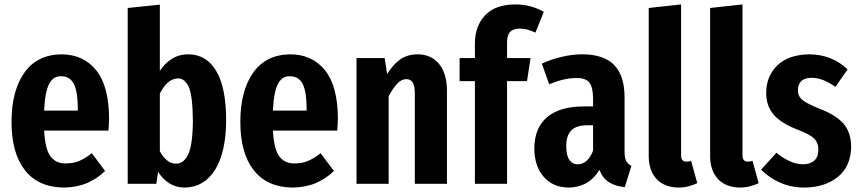

<svg xmlns="http://www.w3.org/2000/svg" viewBox="-20 -829 3877 866"><path d="M472 -296Q471 -441 414 -512Q356 -584 256 -584Q146 -582 89 -500Q32 -418 32 -279Q32 -139 92 -62Q152 16 269 17Q328 16 374 -4Q420 -24 454 -58L394 -138Q365 -115 337 -103Q310 -92 278 -92Q235 -90 209 -122Q184 -153 179 -240H469Q470 -252 471 -267Q472 -281 472 -296ZM331 -330H179Q183 -418 203 -453Q222 -487 257 -485Q296 -485 314 -449Q331 -413 331 -338Z M828 -584Q788 -584 756 -564Q723 -544 701 -509V-808L556 -793V0H685L693 -54Q714 -21 744 -2Q775 17 813 17Q900 16 950 -63Q999 -142 1000 -284Q1000 -435 955 -509Q911 -584 828 -584ZM773 -91Q750 -91 732 -107Q714 -122 701 -147V-407Q716 -437 736 -456Q757 -474 780 -475Q810 -478 830 -440Q849 -401 850 -284Q849 -173 828 -131Q807 -89 773 -91Z M1504 -296Q1503 -441 1446 -512Q1388 -584 1288 -584Q1178 -582 1121 -500Q1064 -418 1064 -279Q1064 -139 1124 -62Q1184 16 1301 17Q1360 16 1406 -4Q1452 -24 1486 -58L1426 -138Q1397 -115 1369 -103Q1342 -92 1310 -92Q1267 -90 1241 -122Q1216 -153 1211 -240H1501Q1502 -252 1503 -267Q1504 -281 1504 -296ZM1363 -330H1211Q1215 -418 1235 -453Q1254 -487 1289 -485Q1328 -485 1346 -449Q1363 -413 1363 -338Z M1865 -584Q1818 -584 1785 -561Q1752 -537 1726 -495L1715 -567H1588V0H1733V-395Q1752 -431 1772 -452Q1791 -472 1812 -472Q1831 -472 1841 -458Q1851 -443 1851 -407V0H1996V-423Q1995 -497 1961 -540Q1926 -583 1865 -584Z M2323 -700Q2339 -700 2357 -696Q2375 -691 2395 -682L2433 -776Q2406 -791 2374 -800Q2341 -809 2303 -809Q2213 -808 2168 -760Q2122 -711 2122 -632V-567H2053V-463H2122V0H2267V-463H2357L2373 -567H2267V-637Q2267 -669 2280 -684Q2294 -700 2323 -700Z M2797 -143V-391Q2797 -487 2750 -536Q2703 -584 2605 -584Q2562 -584 2515 -573Q2467 -562 2424 -542L2457 -449Q2491 -463 2521 -470Q2551 -477 2580 -477Q2620 -478 2638 -457Q2655 -435 2655 -383V-349H2615Q2504 -349 2447 -300Q2390 -251 2390 -158Q2391 -79 2432 -32Q2473 16 2544 17Q2585 17 2621 -1Q2657 -20 2684 -63Q2698 -25 2727 -7Q2755 11 2798 15L2828 -81Q2812 -89 2805 -102Q2797 -116 2797 -143ZM2586 -88Q2562 -88 2548 -108Q2534 -128 2534 -170Q2534 -218 2557 -241Q2580 -264 2629 -264H2655V-150Q2644 -120 2626 -104Q2609 -88 2586 -88Z M3040 17Q3065 17 3087 11Q3109 5 3125 -3L3097 -104Q3094 -102 3088 -101Q3083 -100 3076 -100Q3063 -100 3058 -107Q3052 -114 3052 -128V-809L2906 -793V-122Q2907 -58 2942 -21Q2977 16 3040 17Z M3317 17Q3342 17 3364 11Q3386 5 3402 -3L3374 -104Q3371 -102 3365 -101Q3360 -100 3353 -100Q3340 -100 3335 -107Q3329 -114 3329 -128V-809L3183 -793V-122Q3184 -58 3219 -21Q3254 16 3317 17Z M3628 -584Q3537 -582 3487 -535Q3437 -487 3436 -413Q3435 -354 3467 -315Q3499 -275 3573 -246Q3632 -224 3652 -204Q3672 -184 3671 -152Q3671 -121 3653 -105Q3635 -88 3603 -88Q3570 -88 3540 -103Q3509 -117 3482 -140L3413 -64Q3449 -27 3499 -5Q3549 17 3609 17Q3701 16 3759 -31Q3817 -78 3819 -165Q3819 -233 3783 -273Q3747 -312 3678 -338Q3618 -362 3598 -379Q3578 -397 3579 -423Q3579 -449 3595 -464Q3611 -478 3640 -478Q3668 -478 3695 -467Q3722 -456 3748 -437L3803 -516Q3770 -548 3726 -566Q3681 -584 3628 -584Z"/></svg>

Font: Glow Sans SC Compressed
Style: Bold
Weight: 700
Width: 2
Designer: Ryoko NISHIZUKA (kana, bopomofo & ideographs); Paul D. Hunt (Latin, Greek & Cyrillic); Sandoll Communications, Soo-young
Version: Version 0.93